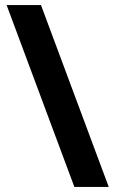

<svg xmlns="http://www.w3.org/2000/svg" viewBox="-20 -734 453 754"><path d="M141 -714 407 0H272L6 -714Z"/></svg>

Font: Noto Sans Sundanese
Style: Bold
Weight: 700
Version: Version 2.003